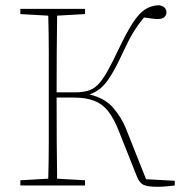

<svg xmlns="http://www.w3.org/2000/svg" viewBox="-20 -711 703 736"><path d="M505 -34 435 -210Q416 -258 394 -285.5Q372 -313 340.5 -325Q309 -337 263 -337H197Q197 -240 197.5 -166.5Q198 -93 199 -26L306 -20V0H58V-20L165 -26Q167 -97 167 -168Q167 -239 167 -310V-367Q167 -438 167 -509.5Q167 -581 165 -651L58 -657V-677H306V-657L199 -651Q198 -580 197.5 -507Q197 -434 197 -357H267Q296 -357 317 -363Q338 -369 355 -386Q372 -403 390.5 -435.5Q409 -468 434 -521Q465 -586 488.5 -622.5Q512 -659 535.5 -674.5Q559 -690 590 -691Q618 -686 618 -663Q618 -653 610 -645.5Q602 -638 584 -638Q574 -638 561.5 -640Q549 -642 532 -644Q508 -615 490.5 -586Q473 -557 453 -514Q427 -457 406.5 -423.5Q386 -390 366.5 -373.5Q347 -357 323 -349Q382 -335 414 -297.5Q446 -260 462 -220L540 -24L650 -18V0Q638 1 622 3Q606 5 584 5Q544 5 529 -3Q514 -11 505 -34Z"/></svg>

Font: Source Serif Pro ExtraLight
Style: Regular
Weight: 200
Designer: Frank Grießhammer
Foundry: Adobe Systems Incorporated
Version: Version 3.001;hotconv 1.0.111;makeotfexe 2.5.65597